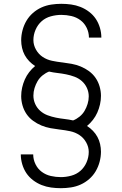

<svg xmlns="http://www.w3.org/2000/svg" viewBox="-20 -843 640 1006"><path d="M299 143Q273 143 247.5 139.5Q222 136 198 126.5Q174 117 153 101Q132 85 118 64Q104 43 96.5 17.5Q89 -8 89 -33Q89 -33 89 -33.5Q89 -34 89 -34H154Q154 -34 154 -34Q154 -34 154 -34Q154 -7 166 17.5Q178 42 199 57.5Q220 73 246 79Q272 85 299 85Q326 85 353.5 77.5Q381 70 401.5 52Q422 34 433.5 7.5Q445 -19 445 -47Q445 -73 431.5 -97Q418 -121 396 -135.5Q374 -150 347.5 -155.5Q321 -161 295 -164Q294 -164 294 -164Q294 -164 294 -164Q269 -167 244.5 -171.5Q220 -176 197 -185.5Q174 -195 153.5 -210Q133 -225 119 -245.5Q105 -266 98 -290.5Q91 -315 91 -339Q91 -362 96 -384Q101 -406 110 -426.5Q119 -447 133 -465Q147 -483 164 -497Q147 -508 133 -522.5Q119 -537 109.5 -554.5Q100 -572 95.5 -592Q91 -612 91 -632Q91 -658 98 -684.5Q105 -711 118.5 -734Q132 -757 152.5 -775Q173 -793 197.5 -804Q222 -815 248.5 -819Q275 -823 301 -823Q327 -823 352.5 -819.5Q378 -816 402 -806.5Q426 -797 447 -781Q468 -765 482 -744Q496 -723 503.5 -697.5Q511 -672 511 -647Q511 -647 511 -646.5Q511 -646 511 -646H446Q446 -646 446 -646Q446 -646 446 -646Q446 -673 434 -697.5Q422 -722 401 -737.5Q380 -753 354 -759Q328 -765 301 -765Q274 -765 246.5 -757.5Q219 -750 198.5 -732Q178 -714 166.5 -687.5Q155 -661 155 -633Q155 -607 168.5 -583Q182 -559 204 -544.5Q226 -530 252.5 -524.5Q279 -519 305 -516Q306 -516 306 -516Q306 -516 306 -516Q331 -513 355.5 -508.5Q380 -504 403 -494.5Q426 -485 446.5 -470Q467 -455 481 -434.5Q495 -414 502 -389.5Q509 -365 509 -341Q509 -318 504 -296Q499 -274 490 -253.5Q481 -233 467 -215Q453 -197 436 -183Q453 -172 467 -157.5Q481 -143 490.5 -125.5Q500 -108 504.5 -88Q509 -68 509 -48Q509 -22 502 4.5Q495 31 481.5 54Q468 77 447.5 95Q427 113 402.5 124Q378 135 351.5 139Q325 143 299 143ZM363 -212Q381 -219 397 -232Q413 -245 423 -262Q433 -279 439 -298.5Q445 -318 445 -338Q445 -361 435.5 -382Q426 -403 409 -418Q392 -433 370.5 -441Q349 -449 326.5 -453.5Q304 -458 281.5 -460.5Q259 -463 237 -468Q219 -461 203 -448Q187 -435 177 -418Q167 -401 161 -381.5Q155 -362 155 -342Q155 -319 164.5 -298Q174 -277 191 -262Q208 -247 229.5 -239Q251 -231 273.5 -226.5Q296 -222 318.5 -219.5Q341 -217 363 -212Z"/></svg>

Font: Iosevka SS04 Light Extended
Style: Regular
Weight: 300
Width: 7
Monospace: yes
Designer: Belleve Invis
Foundry: Belleve Invis
Version: Version 19.0.0; ttfautohint (v1.8.4)